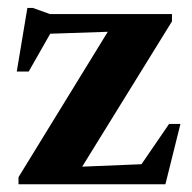

<svg xmlns="http://www.w3.org/2000/svg" viewBox="-20 -478 498 498"><path d="M28 0V-18.5L277 -424L346 -398.5L65.5 -389L131 -427L54.5 -292.5H23.5L51 -457.5H65L109.5 -441.5H426V-422.5L174.5 -15.5L103 -42L369.5 -53L323 -17L418.5 -156.5H448L409 0Z"/></svg>

Font: Newsreader 24pt
Style: Bold
Weight: 700
Designer: Hugues Gentile
Foundry: Production Type
Version: Version 1.003